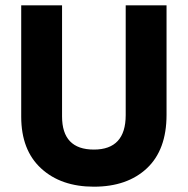

<svg xmlns="http://www.w3.org/2000/svg" viewBox="-20 -694 708 724"><path d="M608 -261Q608 -129 534 -59.5Q460 10 334 10Q210 10 135 -59Q60 -128 60 -254V-674H214V-255Q214 -130 334 -130Q454 -130 454 -260V-674H608Z"/></svg>

Font: Hind Guntur
Style: Bold
Weight: 700
Designer: Manushi Parikh, Hitesh Malaviya
Foundry: Indian Type Foundry
Version: Version 1.002;PS 1.0;hotconv 1.0.86;makeotf.lib2.5.63406; tt